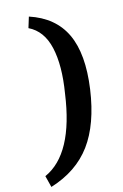

<svg xmlns="http://www.w3.org/2000/svg" viewBox="-181 -849 686 1075"><g transform="rotate(-15 162.0 -311.0)"><path d="M83 -726 102 -788Q245 -741 300.5 -623Q356 -505 328 -306Q300 -110 216 4Q132 118 -23 166L-40 99Q139 19 186 -319Q212 -476 188 -581.5Q164 -687 83 -726Z"/></g></svg>

Font: Exo 2.0
Style: Bold Italic
Weight: 700
Italic angle: -8°
Designer: Natanael Gama
Version: Version 1.001;PS 001.001;hotconv 1.0.70;makeotf.lib2.5.58329